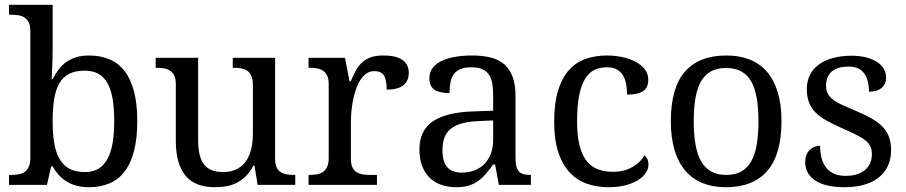

<svg xmlns="http://www.w3.org/2000/svg" viewBox="-20 -780 3823 810"><path d="M559.1 -269Q559.1 -196.8 545.7 -144Q532.2 -91.3 506.3 -57.1Q480.5 -22.9 442.4 -6.6Q404.3 9.8 355 9.8Q326.2 9.8 302.7 3.4Q279.3 -2.9 260.5 -14.6Q241.7 -26.4 227.3 -42.5Q212.9 -58.6 202.1 -78.1H195.8L178.2 0H18.1V-42H25.9Q43 -42 57.9 -44.4Q72.8 -46.9 83.7 -54.4Q94.7 -62 101.3 -76.2Q107.9 -90.3 107.9 -113.8V-649.9Q107.9 -671.9 101.3 -685.3Q94.7 -698.7 83.5 -706.1Q72.3 -713.4 57.4 -715.6Q42.5 -717.8 25.9 -717.8H18.1V-759.8H202.1V-576.2Q202.1 -559.1 201.7 -536.9Q201.2 -514.6 200.2 -494.1Q199.2 -470.7 198.2 -445.8H202.1Q213.4 -468.8 227.5 -487.3Q241.7 -505.9 260.3 -518.8Q278.8 -531.7 302.2 -538.8Q325.7 -545.9 355 -545.9Q404.3 -545.9 442.4 -529.5Q480.5 -513.2 506.3 -479.2Q532.2 -445.3 545.7 -393.1Q559.1 -340.8 559.1 -269ZM337.9 -481.9Q298.8 -481.9 272.7 -469Q246.6 -456.1 231 -429.7Q215.3 -403.3 208.7 -363.3Q202.1 -323.2 202.1 -269Q202.1 -216.8 208.7 -176.8Q215.3 -136.7 231.2 -109.4Q247.1 -82 273.2 -68.1Q299.3 -54.2 338.9 -54.2Q372.1 -54.2 395.3 -68.1Q418.5 -82 433.3 -109.4Q448.2 -136.7 455.1 -177Q461.9 -217.3 461.9 -270Q461.9 -323.2 455.1 -363Q448.2 -402.8 433.3 -429.2Q418.5 -455.6 394.8 -468.8Q371.1 -481.9 337.9 -481.9Z M1140.6 -108.9Q1140.6 -86.9 1147.2 -73.5Q1153.8 -60.1 1165 -53.2Q1176.3 -46.4 1191.2 -44.2Q1206.1 -42 1222.7 -42H1225.6V0H1066.9L1053.7 -81.1H1048.8Q1033.7 -52.7 1015.4 -35.2Q997.1 -17.6 976.6 -7.6Q956.1 2.4 933.6 6.1Q911.1 9.8 886.7 9.8Q847.2 9.8 816.4 -1.5Q785.6 -12.7 764.6 -36.6Q743.7 -60.5 732.7 -97.7Q721.7 -134.8 721.7 -186V-425.8Q721.7 -447.8 715.1 -461.2Q708.5 -474.6 697.3 -481.9Q686 -489.3 671.1 -491.7Q656.2 -494.1 639.6 -494.1H636.7V-536.1H815.9V-190.9Q815.9 -158.2 821 -132.8Q826.2 -107.4 838.1 -89.8Q850.1 -72.3 870.4 -63.2Q890.6 -54.2 920.9 -54.2Q954.1 -54.2 977.8 -65.9Q1001.5 -77.6 1016.8 -98.9Q1032.2 -120.1 1039.6 -149.9Q1046.9 -179.7 1046.9 -215.8V-421.9Q1046.9 -445.3 1040.3 -459.7Q1033.7 -474.1 1022.7 -481.7Q1011.7 -489.3 996.8 -491.7Q981.9 -494.1 964.8 -494.1H961.9V-536.1H1140.6Z M1570.3 0H1281.7V-42H1284.7Q1301.8 -42 1316.7 -44.4Q1331.5 -46.9 1342.5 -54.4Q1353.5 -62 1360.1 -76.2Q1366.7 -90.3 1366.7 -113.8V-425.8Q1366.7 -447.8 1360.1 -461.2Q1353.5 -474.6 1342.3 -481.9Q1331.1 -489.3 1316.2 -491.7Q1301.3 -494.1 1284.7 -494.1H1281.7V-536.1H1435.5L1454.6 -437H1459.5Q1469.2 -459.5 1479.5 -479.2Q1489.7 -499 1504.6 -513.9Q1519.5 -528.8 1541.5 -537.4Q1563.5 -545.9 1596.7 -545.9Q1651.4 -545.9 1678 -526.9Q1704.6 -507.8 1704.6 -473.1Q1704.6 -457.5 1699.5 -444.3Q1694.3 -431.2 1683.1 -421.6Q1671.9 -412.1 1654.3 -407Q1636.7 -401.9 1611.3 -401.9Q1611.3 -443.4 1599.6 -461.7Q1587.9 -480 1558.6 -480Q1540 -480 1525.4 -469.5Q1510.7 -459 1499.8 -441.7Q1488.8 -424.3 1481.2 -401.9Q1473.6 -379.4 1469 -355.7Q1464.4 -332 1462.4 -308.6Q1460.4 -285.2 1460.4 -266.1V-108.9Q1460.4 -86.9 1467 -73.5Q1473.6 -60.1 1484.9 -53.2Q1496.1 -46.4 1511 -44.2Q1525.9 -42 1542.5 -42H1570.3Z M1846.7 -145Q1846.7 -98.1 1866.5 -75Q1886.2 -51.8 1927.7 -51.8Q1958 -51.8 1982.7 -61.5Q2007.3 -71.3 2024.7 -89.4Q2042 -107.4 2051.3 -133.3Q2060.5 -159.2 2060.5 -190.9V-272L1996.6 -269Q1954.1 -267.1 1925.5 -258.5Q1897 -250 1879.4 -234.6Q1861.8 -219.2 1854.2 -196.8Q1846.7 -174.3 1846.7 -145ZM1967.8 -496.1Q1939 -496.1 1921.1 -488Q1903.3 -480 1893.3 -465.3Q1883.3 -450.7 1879.9 -430.7Q1876.5 -410.6 1876.5 -387.2Q1835 -387.2 1813.2 -401.4Q1791.5 -415.5 1791.5 -450.2Q1791.5 -476.1 1805.7 -494.1Q1819.8 -512.2 1844.5 -523.7Q1869.1 -535.2 1901.9 -540.5Q1934.6 -545.9 1971.7 -545.9Q2017.6 -545.9 2051.8 -536.9Q2085.9 -527.8 2108.9 -507.3Q2131.8 -486.8 2143.3 -453.9Q2154.8 -420.9 2154.8 -373V-113.8Q2154.8 -92.8 2158.2 -79.1Q2161.6 -65.4 2168.9 -57.1Q2176.3 -48.8 2188.2 -45.4Q2200.2 -42 2216.8 -42H2219.7V0H2084.5L2068.8 -85.9H2060.5Q2044.9 -64.9 2030.3 -47.4Q2015.6 -29.8 1998 -17.1Q1980.5 -4.4 1958.3 2.7Q1936 9.8 1904.8 9.8Q1871.6 9.8 1843 0.2Q1814.5 -9.3 1793.7 -29.1Q1772.9 -48.8 1761.2 -78.9Q1749.5 -108.9 1749.5 -149.9Q1749.5 -229.5 1806.2 -268.1Q1862.8 -306.6 1977.5 -310.1L2060.5 -313V-373Q2060.5 -399.9 2057.6 -422.6Q2054.7 -445.3 2044.9 -461.7Q2035.2 -478 2016.8 -487.1Q1998.5 -496.1 1967.8 -496.1Z M2545.9 9.8Q2496.1 9.8 2454.1 -5.6Q2412.1 -21 2381.8 -54.2Q2351.6 -87.4 2334.7 -139.4Q2317.9 -191.4 2317.9 -265.1Q2317.9 -345.2 2334.7 -399.2Q2351.6 -453.1 2381.6 -485.8Q2411.6 -518.6 2452.4 -532.2Q2493.2 -545.9 2540.5 -545.9Q2571.8 -545.9 2602.8 -539.8Q2633.8 -533.7 2658.7 -521Q2683.6 -508.3 2699.2 -489Q2714.8 -469.7 2714.8 -443.8Q2714.8 -409.2 2692.4 -395Q2669.9 -380.9 2625.5 -380.9Q2625.5 -404.3 2621.6 -425.3Q2617.7 -446.3 2608.2 -462.2Q2598.6 -478 2582.3 -487.1Q2565.9 -496.1 2540.5 -496.1Q2511.7 -496.1 2488.5 -485.4Q2465.3 -474.6 2448.7 -448.2Q2432.1 -421.9 2423.3 -377.4Q2414.6 -333 2414.6 -266.1Q2414.6 -159.7 2450 -107.4Q2485.4 -55.2 2565.9 -55.2Q2612.3 -55.2 2647 -74.7Q2681.6 -94.2 2698.7 -125Q2706.1 -119.1 2710.9 -109.4Q2715.8 -99.6 2715.8 -85.9Q2715.8 -68.8 2705.1 -51.8Q2694.3 -34.7 2673.1 -21Q2651.9 -7.3 2620.1 1.2Q2588.4 9.8 2545.9 9.8Z M3276.9 -269Q3276.9 -127.9 3217 -59.1Q3157.2 9.8 3042 9.8Q2987.8 9.8 2944.8 -7.3Q2901.9 -24.4 2871.8 -59.1Q2841.8 -93.8 2825.9 -146.2Q2810.1 -198.7 2810.1 -269Q2810.1 -409.2 2869.4 -477.5Q2928.7 -545.9 3044.9 -545.9Q3099.1 -545.9 3142.1 -529.1Q3185.1 -512.2 3215.1 -477.8Q3245.1 -443.4 3261 -391.4Q3276.9 -339.4 3276.9 -269ZM2906.7 -269Q2906.7 -213.4 2914.1 -170.9Q2921.4 -128.4 2937.7 -99.9Q2954.1 -71.3 2980.2 -56.6Q3006.3 -42 3043.9 -42Q3081.5 -42 3107.4 -56.6Q3133.3 -71.3 3149.4 -99.9Q3165.5 -128.4 3172.6 -170.9Q3179.7 -213.4 3179.7 -269Q3179.7 -324.7 3172.4 -366.7Q3165 -408.7 3148.9 -436.8Q3132.8 -464.8 3106.7 -479Q3080.6 -493.2 3043 -493.2Q3005.4 -493.2 2979.5 -479Q2953.6 -464.8 2937.5 -436.8Q2921.4 -408.7 2914.1 -366.7Q2906.7 -324.7 2906.7 -269Z M3542 9.8Q3504.4 9.8 3473.9 3.2Q3443.4 -3.4 3421.9 -16.8Q3400.4 -30.3 3388.7 -50Q3377 -69.8 3377 -96.2Q3377 -116.2 3383.5 -129.6Q3390.1 -143.1 3399.7 -150.9Q3409.2 -158.7 3420.2 -161.9Q3431.2 -165 3439.9 -165Q3439.9 -138.7 3445.3 -115.7Q3450.7 -92.8 3463.4 -75.4Q3476.1 -58.1 3496.8 -48.1Q3517.6 -38.1 3547.9 -38.1Q3574.7 -38.1 3595.2 -44.7Q3615.7 -51.3 3629.6 -63.2Q3643.6 -75.2 3650.9 -92Q3658.2 -108.9 3658.2 -128.9Q3658.2 -147.5 3652.6 -160.9Q3647 -174.3 3633.1 -186Q3619.1 -197.8 3595.2 -210Q3571.3 -222.2 3535.2 -237.8Q3496.6 -254.9 3468 -270.8Q3439.5 -286.6 3420.9 -305.2Q3402.3 -323.7 3393.1 -347.4Q3383.8 -371.1 3383.8 -403.8Q3383.8 -438 3397.2 -464.4Q3410.6 -490.7 3435.5 -508.5Q3460.4 -526.4 3495.1 -535.6Q3529.8 -544.9 3572.3 -544.9Q3607.9 -544.9 3635.3 -537.6Q3662.6 -530.3 3681.2 -517.8Q3699.7 -505.4 3709 -488.5Q3718.3 -471.7 3718.3 -453.1Q3718.3 -425.8 3699.5 -409.4Q3680.7 -393.1 3646 -393.1Q3646 -443.4 3625.2 -471.2Q3604.5 -499 3560.1 -499Q3534.7 -499 3516.6 -493.2Q3498.5 -487.3 3487.1 -476.6Q3475.6 -465.8 3470.2 -451.2Q3464.8 -436.5 3464.8 -418.9Q3464.8 -399.9 3471.7 -386Q3478.5 -372.1 3493.4 -360.4Q3508.3 -348.6 3532 -337.6Q3555.7 -326.7 3588.9 -313Q3628.4 -296.4 3656.7 -280.3Q3685.1 -264.2 3703.4 -245.1Q3721.7 -226.1 3730.5 -202.1Q3739.3 -178.2 3739.3 -147Q3739.3 -107.9 3725.1 -78.6Q3710.9 -49.3 3685.1 -29.5Q3659.2 -9.8 3622.8 0Q3586.4 9.8 3542 9.8Z"/></svg>

Font: Sahl Naskh
Style: Regular
Weight: 400
Designer: Pascal Zoghbi
Version: Version 1.001